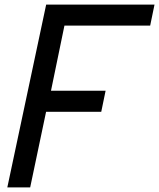

<svg xmlns="http://www.w3.org/2000/svg" viewBox="-20 -820 696 840"><path d="M12 0 182 -800H656L637 -708H188L277 -781L188 -350L131 -423H442L423 -331H108L197 -404L112 0Z"/></svg>

Font: Victor Mono Thin
Style: Italic
Weight: 100
Italic angle: -12°
Monospace: yes
Designer: Rune Bjørnerås
Version: Version 1.561;gftools[0.9.30]